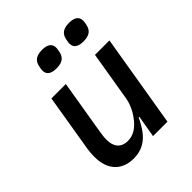

<svg xmlns="http://www.w3.org/2000/svg" viewBox="-203 -863 1006 1006"><g transform="rotate(-45 300.0 -359.5)"><path d="M257 -608C308 -608 324 -632 329 -663C332 -675 332 -681 332 -688C332 -712 316 -731 271 -731C220 -731 204 -707 199 -676C196 -664 196 -658 196 -651C196 -627 212 -608 257 -608ZM457 -608C508 -608 524 -632 529 -663C532 -675 532 -681 532 -688C532 -712 516 -731 471 -731C420 -731 404 -707 399 -676C396 -664 396 -658 396 -651C396 -627 412 -608 457 -608ZM363 0H470L556 -516H449L403 -240C394 -185 362 -143 349 -127C322 -95 292 -75 252 -75C199 -75 177 -111 177 -158C177 -175 180 -197 183 -216L233 -516H126L77 -220C70 -185 69 -161 69 -137C69 -49 117 12 209 12C293 12 340 -39 379 -122H384Z"/></g></svg>

Font: IBM Mono Medium
Style: Italic
Weight: 500
Italic angle: -9°
Monospace: yes
Designer: Mike Abbink, Paul van der Laan, Pieter van Rosmalen
Foundry: Bold Monday
Version: Version 2.3